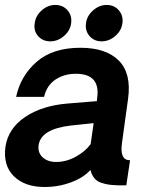

<svg xmlns="http://www.w3.org/2000/svg" viewBox="-23 -748 609 775"><path d="M180.2 -581.1Q149.4 -581.1 130.6 -602.5Q111.8 -624 117.2 -654.8Q121.1 -684.6 145.5 -706.3Q169.9 -728 200.2 -728Q231 -728 249.5 -706.5Q268.1 -685.1 264.2 -654.8Q260.3 -624 235.1 -602.5Q210 -581.1 180.2 -581.1ZM324.2 -654.8Q328.1 -684.6 353 -706.3Q377.9 -728 408 -728Q438 -728 456.5 -706.5Q475.1 -685.1 471.2 -654.8Q467.3 -624 442.1 -602.5Q417 -581.1 387 -581.1Q356.9 -581.1 338.4 -602.5Q319.8 -624 324.2 -654.8ZM157.2 6.8Q77.1 6.8 33 -36.6Q-11.2 -80.1 -1 -155.8Q10.3 -230 78.6 -275.9Q147 -321.8 250 -330.1L368.2 -339.8L369.1 -352.1Q383.3 -450.2 283.2 -450.2Q236.3 -450.2 201.2 -427Q166 -403.8 154.8 -356.9H42Q60.1 -441.9 125 -498.5Q189.9 -555.2 301.8 -555.2Q404.8 -555.2 456.3 -503.7Q507.8 -452.1 494.1 -350.1Q488.3 -311 479.7 -246.1Q471.2 -181.2 469.2 -169.9Q459.5 -101.1 502 -101.1L486.8 0H451.2Q429.2 -1 415.5 -2.9Q401.9 -4.9 385 -10.5Q368.2 -16.1 357.7 -29.1Q347.2 -42 341.8 -62Q314.9 -31.2 264.2 -12.2Q213.4 6.8 157.2 6.8ZM203.1 -94.2Q244.1 -94.2 282.5 -115.2Q320.8 -136.2 342.8 -166L355 -251L262.2 -241.2Q142.1 -227.1 132.8 -162.1Q128.9 -131.3 149.4 -112.8Q169.9 -94.2 203.1 -94.2Z"/></svg>

Font: Oakes Grotesk
Style: SemiBold Italic
Weight: 600
Designer: Samuel Oakes
Foundry: Samuel Oakes
Version: Version 1.0 | wf-rip DC20170320